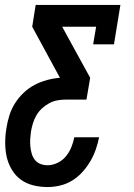

<svg xmlns="http://www.w3.org/2000/svg" viewBox="-20 -550 540 775"><path d="M172 205Q142 205 114 198Q86 191 64 175Q42 159 27.5 134.5Q13 110 7 83Q1 56 1 26Q1 -4 6 -33Q10 -59 18 -84.5Q26 -110 40.5 -133Q55 -156 75.5 -175.5Q96 -195 120 -207.5Q144 -220 170 -227Q196 -234 222 -236L110 -442L124 -530H466L440 -371H356L368 -442H231L344 -236L329 -148H246Q229 -148 212 -145Q195 -142 179 -133.5Q163 -125 149.5 -112.5Q136 -100 127 -84.5Q118 -69 113 -52.5Q108 -36 105 -19Q103 -4 102 11Q101 26 102.5 41Q104 56 108 70Q112 84 120.5 95Q129 106 142.5 111.5Q156 117 172 117Q192 117 212 107.5Q232 98 246 81Q260 64 268 44Q276 24 280 4H380Q375 29 366.5 53.5Q358 78 344.5 101Q331 124 312.5 144.5Q294 165 271 179Q248 193 222.5 199Q197 205 172 205Z"/></svg>

Font: Iosevka Slab Semibold Oblique
Style: Regular
Weight: 600
Italic angle: -9°
Monospace: yes
Designer: Belleve Invis
Foundry: Belleve Invis
Version: Version 11.1.1; ttfautohint (v1.8.3)